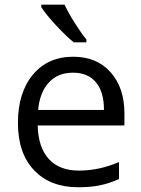

<svg xmlns="http://www.w3.org/2000/svg" viewBox="-20 -786 601 816"><path d="M312 9.8Q193.4 9.8 124.8 -62.5Q56.2 -134.8 56.2 -263.2Q56.2 -392.6 119.9 -468.8Q183.6 -544.9 291 -544.9Q391.6 -544.9 450.2 -478.8Q508.8 -412.6 508.8 -304.2V-252.9H140.1Q142.6 -158.7 187.7 -109.9Q232.9 -61 314.9 -61Q401.4 -61 485.8 -97.2V-24.9Q442.9 -6.3 404.5 1.7Q366.2 9.8 312 9.8ZM290 -477.1Q225.6 -477.1 187.3 -435.1Q148.9 -393.1 142.1 -318.8H421.9Q421.9 -395.5 387.7 -436.3Q353.5 -477.1 290 -477.1ZM347.2 -606H293.5Q261.7 -631.3 218.3 -678.2Q174.8 -725.1 155.3 -755.9V-766.1H254.4Q270 -732.4 297.9 -688.2Q325.7 -644 347.2 -618.2Z"/></svg>

Font: f07869316
Style: Regular
Weight: 400
Foundry: Ascender Corporation
Version: Version 1.10